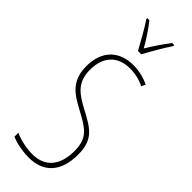

<svg xmlns="http://www.w3.org/2000/svg" viewBox="-311 -975 1010 1010"><g transform="rotate(45 194.5 -470.0)"><path d="M183 -793H207C233 -840 267 -900 296 -943V-950H280C246 -904 221 -868 195 -824C171 -868 137 -917 111 -950H95V-943C117 -912 156 -843 183 -793ZM346 -185C346 -299 292 -327 201 -376C132 -413 74 -447 74 -545C74 -640 125 -699 219 -699C246 -699 287 -694 326 -674L337 -696C310 -711 264 -724 219 -724C117 -724 47 -663 47 -545C47 -431 113 -395 189 -354C277 -307 319 -280 319 -185C319 -82 272 -16 172 -16C129 -16 77 -28 42 -44V-15C81 2 134 10 172 10C284 10 346 -59 346 -185Z"/></g></svg>

Font: Noto Sans Oriya ExtCond Thin
Style: Regular
Weight: 100
Width: 2
Designer: Amélie Bonet and Sol Matas
Foundry: Google LLC
Version: Version 2.006